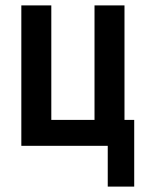

<svg xmlns="http://www.w3.org/2000/svg" viewBox="-20 -540 540 711"><path d="M379 151V0H59V-520H170V-96H330V-520H441V-96H477V151Z"/></svg>

Font: Iosevka
Style: Bold
Weight: 700
Monospace: yes
Designer: Belleve Invis
Foundry: Belleve Invis
Version: Version 32.5.0; ttfautohint (v1.8.4)